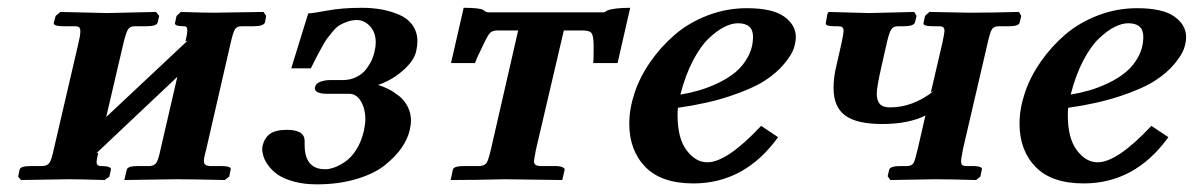

<svg xmlns="http://www.w3.org/2000/svg" viewBox="-20 -465 3090 497"><path d="M256.8 -431.2 383.8 -434.1 392.1 -423.8 388.2 -407.2Q386.7 -397 357.9 -397H328.1Q316.4 -397 311 -388.2Q305.7 -379.4 298.8 -350.1L254.9 -162.1L465.8 -359.9L460 -357.9Q464.8 -376.5 464.8 -386.2Q464.8 -397 458 -397Q430.2 -397 433.1 -405.8L437 -423.8L448.2 -434.1Q506.3 -432.1 534.2 -432.1L662.1 -434.1L668.9 -423.8L666 -407.2Q662.6 -397 634.8 -397H605Q592.8 -397 587.9 -388.7Q583 -380.9 576.2 -350.1L514.2 -80.1Q507.8 -57.1 507.8 -48.8Q507.8 -42 511 -39.1Q514.2 -36.1 522 -35.2H551.8Q580.1 -35.2 577.1 -25.9L573.2 -7.8L562 1Q479 -1 435.1 -1L301.8 1L308.1 -25.9Q310.5 -35.2 336.9 -35.2H367.2Q379.9 -35.6 385.3 -44.7Q390.6 -53.7 396 -80.1L439 -266.1L229 -67.9L233.9 -69.8V-67.9Q230 -50.3 230 -45.9Q230 -35.2 241.2 -35.2Q255.4 -35.2 261.7 -32.7Q268.1 -30.3 267.1 -25.9L263.2 -7.8L251 1Q188 -1 157.2 -1L34.2 1L26.9 -7.8L30.8 -25.9Q32.2 -35.2 61 -35.2H89.8Q103 -35.6 108.4 -44.2Q113.8 -52.7 119.1 -78.1L182.1 -349.1Q188 -373 188 -383.8Q188 -391.6 184.8 -394.3Q181.6 -397 173.8 -397H145Q117.7 -397 119.1 -405.8L124 -423.8L136.2 -434.1Z M659.7 -87.9Q664.6 -107.9 678.7 -118.4Q692.9 -128.9 722.7 -128.9Q768.6 -128.9 768.6 -100.1V-97.2V-89.8Q768.6 -26.9 821.8 -26.9Q832.5 -26.9 845.9 -31.7Q859.4 -36.6 874.5 -47.1Q889.6 -57.6 902.6 -78.1Q915.5 -98.6 921.9 -126Q925.8 -145.5 925.8 -155.8Q925.8 -183.1 914.3 -202.6Q902.8 -222.2 883.8 -222.2H827.6Q794.9 -222.2 794.9 -236.8Q794.9 -239.3 795.9 -240.2Q797.4 -249 809.1 -253.4Q820.8 -257.8 835.9 -257.8H867.7Q887.2 -257.8 903.1 -265.9Q918.9 -273.9 928.2 -286.4Q937.5 -298.8 942.6 -310.3Q947.8 -321.8 949.7 -333Q952.6 -343.3 952.6 -355Q952.6 -381.3 937.7 -397.2Q922.9 -413.1 903.8 -413.1Q891.6 -413.1 880.1 -409.2Q868.7 -405.3 860.1 -400.4Q851.6 -395.5 842 -384.3Q832.5 -373 826.9 -365.5Q821.3 -357.9 812 -340.8L798.8 -316.4L784.7 -288.1H733.9L777.8 -430.2Q787.1 -430.2 826.2 -437.5Q865.2 -444.8 916.5 -444.8Q942.9 -444.8 966.6 -440.7Q990.2 -436.5 1012.5 -427.2Q1034.7 -418 1047.6 -400.1Q1060.5 -382.3 1060.5 -357.9Q1060.5 -347.2 1057.6 -334Q1052.7 -308.6 1023.7 -283Q994.6 -257.3 958.5 -245.1Q972.2 -241.2 985.6 -234.4Q999 -227.5 1012.9 -216.6Q1026.9 -205.6 1035.4 -188.7Q1043.9 -171.9 1043.9 -151.9Q1043.9 -143.6 1040.5 -127.9Q1035.2 -105 1019.3 -82Q1003.4 -59.1 975.8 -37.1Q948.2 -15.1 902.3 -1.5Q856.4 12.2 799.8 12.2Q767.1 12.2 741.2 5.1Q715.3 -2 700.2 -12.2Q685.1 -22.5 675.3 -35.6Q665.5 -48.8 662.1 -59.8Q658.7 -70.8 658.7 -80.1Q658.7 -81.5 659.2 -84.2Q659.7 -86.9 659.7 -87.9Z M1367.2 -77.1Q1362.3 -51.8 1362.3 -46.9Q1362.3 -36.6 1376.5 -35.2H1416.5Q1429.7 -35.2 1436 -32.2Q1442.4 -29.3 1441.4 -24.9L1435.5 1L1286.6 -1Q1208.5 1 1146.5 1L1152.3 -25.9Q1153.8 -35.2 1182.6 -35.2H1222.2Q1234.4 -36.1 1239.7 -43.5Q1244.1 -50.3 1250.5 -77.1L1321.3 -386.2H1268.6Q1253.9 -386.2 1247.6 -378.9Q1241.2 -371.6 1226.6 -339.8Q1213.9 -314.5 1209.5 -301.8H1147.5L1180.2 -444.8Q1221.7 -444.8 1231.4 -439Q1237.3 -433.1 1244.6 -433.1H1541.5Q1543.9 -433.1 1545.2 -433.6Q1546.4 -434.1 1546.9 -434.6Q1547.4 -435.1 1548.8 -436Q1550.3 -437 1552.2 -438Q1570.3 -444.8 1611.3 -444.8L1578.6 -301.8H1515.6Q1516.6 -311.5 1516.6 -330.1V-346.2Q1516.6 -371.1 1511.5 -378.7Q1506.3 -386.2 1487.3 -386.2H1439.5Z M1929.2 -370.1Q1929.2 -404.8 1890.1 -404.8Q1874 -404.8 1855 -395.3Q1835.9 -385.7 1814.7 -365.7Q1793.5 -345.7 1773.7 -307.9Q1753.9 -270 1741.2 -220.2Q1765.6 -224.1 1789.3 -231Q1813 -237.8 1839.1 -250.2Q1865.2 -262.7 1884.5 -278.8Q1903.8 -294.9 1916.5 -318.6Q1929.2 -342.3 1929.2 -370.1ZM2040 -369.1Q2040 -355.5 2034.7 -339.4Q2029.3 -323.2 2010 -299.8Q1990.7 -276.4 1959.5 -256.1Q1928.2 -235.8 1869.9 -216.3Q1811.5 -196.8 1734.9 -186Q1733.9 -178.2 1733.9 -167Q1733.9 -106.9 1757.3 -75.9Q1780.8 -44.9 1811 -44.9Q1861.8 -44.9 1950.2 -139.2L1994.1 -109.9Q1907.7 9.8 1774.9 9.8Q1691.9 9.8 1650.4 -33Q1608.9 -75.7 1608.9 -145Q1608.9 -183.1 1622.6 -224.4Q1636.2 -265.6 1663.3 -304.7Q1690.4 -343.8 1726.6 -375Q1762.7 -406.2 1811.5 -425Q1860.4 -443.8 1913.1 -443.8Q1979.5 -443.8 2009.8 -422.1Q2040 -400.4 2040 -369.1Z M2419.4 -354Q2424.8 -379.9 2424.8 -384.8Q2424.8 -391.6 2421.6 -394.3Q2418.5 -397 2410.6 -397H2395.5Q2382.3 -397 2375.7 -399.2Q2369.1 -401.4 2370.6 -405.8L2374.5 -423.8L2385.7 -434.1L2490.7 -432.1Q2541.5 -432.1 2617.7 -434.1L2623.5 -423.8L2619.6 -407.2Q2618.2 -397 2590.8 -397H2564.5Q2553.2 -397 2547.9 -389.6Q2543 -382.3 2536.6 -354L2472.7 -79.1Q2467.8 -53.7 2467.8 -47.9Q2467.8 -40.5 2470.9 -37.8Q2474.1 -35.2 2481.4 -35.2H2497.6Q2506.8 -35.2 2512.7 -33.9Q2518.6 -32.7 2520.5 -30.8Q2522.5 -28.8 2521.5 -25.9L2517.6 -7.8L2506.8 1Q2437 -1 2400.9 -1L2284.7 1L2277.8 -8.8L2281.7 -25.9Q2284.7 -35.2 2311.5 -35.2H2327.6Q2339.8 -35.2 2344.7 -43Q2348.6 -49.3 2355.5 -79.1L2375.5 -166Q2331.5 -144 2263.7 -144Q2197.3 -144 2167.5 -166.3Q2137.7 -188.5 2137.7 -236.8Q2137.7 -266.1 2145.5 -296.9L2158.7 -355Q2163.6 -378.4 2163.6 -384.8Q2163.6 -392.1 2160.4 -394.5Q2157.2 -397 2149.9 -397H2141.6Q2114.7 -397 2117.7 -405.8L2121.6 -428.2L2124.5 -434.1L2229.5 -431.2Q2246.6 -431.6 2288.1 -432.6Q2329.6 -433.6 2346.7 -434.1L2352.5 -423.8L2348.6 -407.2Q2345.2 -397 2318.8 -397H2303.7Q2292.5 -397 2287.4 -389.4Q2282.2 -381.8 2276.9 -359.9L2261.7 -293Q2249.5 -238.8 2249.5 -223.1Q2249.5 -204.6 2257.6 -195.8Q2265.6 -187 2283.7 -187Q2342.8 -187 2396.5 -229L2389.6 -226.1Z M2939.5 -370.1Q2939.5 -404.8 2900.4 -404.8Q2884.3 -404.8 2865.2 -395.3Q2846.2 -385.7 2825 -365.7Q2803.7 -345.7 2783.9 -307.9Q2764.2 -270 2751.5 -220.2Q2775.9 -224.1 2799.6 -231Q2823.2 -237.8 2849.4 -250.2Q2875.5 -262.7 2894.8 -278.8Q2914.1 -294.9 2926.8 -318.6Q2939.5 -342.3 2939.5 -370.1ZM3050.3 -369.1Q3050.3 -355.5 3044.9 -339.4Q3039.6 -323.2 3020.3 -299.8Q3001 -276.4 2969.7 -256.1Q2938.5 -235.8 2880.1 -216.3Q2821.8 -196.8 2745.1 -186Q2744.1 -178.2 2744.1 -167Q2744.1 -106.9 2767.6 -75.9Q2791 -44.9 2821.3 -44.9Q2872.1 -44.9 2960.4 -139.2L3004.4 -109.9Q2918 9.8 2785.2 9.8Q2702.1 9.8 2660.6 -33Q2619.1 -75.7 2619.1 -145Q2619.1 -183.1 2632.8 -224.4Q2646.5 -265.6 2673.6 -304.7Q2700.7 -343.8 2736.8 -375Q2772.9 -406.2 2821.8 -425Q2870.6 -443.8 2923.3 -443.8Q2989.7 -443.8 3020 -422.1Q3050.3 -400.4 3050.3 -369.1Z"/></svg>

Font: Linux Libertine G
Style: Bold Italic
Weight: 700
Italic angle: -11.5°
Designer: Philipp H. Poll
Foundry: Philipp H. Poll
Version: Version 4.1.0